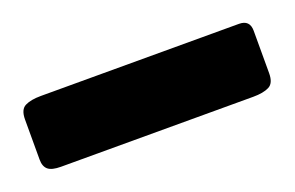

<svg xmlns="http://www.w3.org/2000/svg" viewBox="-52 -172 386 251"><g transform="rotate(-20 140.5 -46.0)"><path d="M3.1 1.9Q-9.6 1.9 -14.8 -2.5Q-20 -6.9 -20 -16.4V-72.2Q-20 -86.2 -12 -90.1Q-4 -94.1 10 -94.1H285.6Q300.6 -94.1 300.6 -79.1V-20Q300.6 -6 292.6 -2.1Q284.6 1.9 270.6 1.9Z"/></g></svg>

Font: Rubik Light
Style: Regular
Weight: 300
Designer: Hubert and Fischer
Foundry: Hubert and Fischer
Version: Version 2.300;gftools[0.9.30]